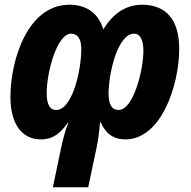

<svg xmlns="http://www.w3.org/2000/svg" viewBox="-20 -578 806 810"><path d="M280 -436C309 -436 323 -412 323 -371C323 -281 285 -114 217 -114C190 -114 177 -137 177 -186C177 -272 220 -436 280 -436ZM546 -436C571 -436 585 -410 585 -363C585 -286 544 -114 480 -114C453 -114 438 -136 438 -182C438 -268 476 -436 546 -436ZM579 -558C510 -558 455 -519 416 -454C394 -525 343 -558 273 -558C95 -558 24 -322 24 -169C24 -53 74 10 152 10C206 10 236 -18 265 -59H268C258 -36 246 7 238 45L203 212H352L387 47C394 17 399 -27 402 -62H405C424 -18 455 10 509 10C660 10 736 -218 736 -372C736 -496 680 -558 579 -558Z"/></svg>

Font: Noto Sans Display SemiCondensed Extra
Style: Italic
Weight: 800
Width: 4
Italic angle: -12°
Designer: Monotype Design Team
Foundry: Monotype Imaging Inc.
Version: Version 1.900